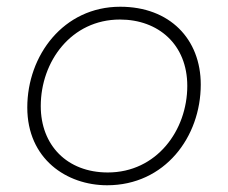

<svg xmlns="http://www.w3.org/2000/svg" viewBox="-20 -545 677 570"><path d="M298 5C469 5 576 -138 576 -294C576 -429 484 -525 337 -525C168 -525 61 -380 61 -226C61 -73 178 5 298 5ZM300 -33C179 -33 101 -114 101 -230C101 -363 192 -487 336 -487C450 -487 536 -413 536 -290C536 -158 445 -33 300 -33Z"/></svg>

Font: Fixel Display 20240404 ExLight
Style: Italic
Weight: 200
Italic angle: -10°
Designer: AlfaBravo + MacPaw
Foundry: Kyrylo Tkachov, Marchela Mozhyna, Serhii Makarenko, Maria Weinstein, Zakhar Kryvoshyya
Version: Version 1.211;Glyphs 3.2 (3225)